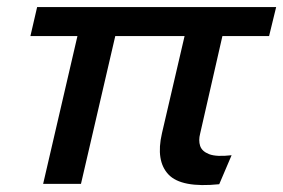

<svg xmlns="http://www.w3.org/2000/svg" viewBox="-20 -520 801 543"><path d="M102 0 199 -418H66L85 -500H761L741 -418H609L546 -142Q541 -123 546 -107.5Q551 -92 571.5 -84Q592 -76 635 -81L600 1Q493 12 456.5 -26.5Q420 -65 438 -143L502 -418H306L209 0Z"/></svg>

Font: Work Sans Medium
Style: Italic
Weight: 500
Italic angle: -13°
Designer: Wei Huang
Foundry: Wei Huang
Version: Version 2.012; ttfautohint (v1.8.3)